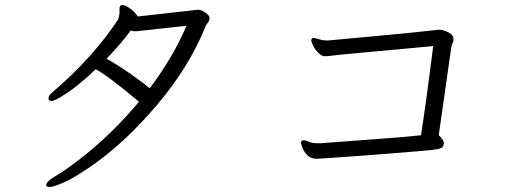

<svg xmlns="http://www.w3.org/2000/svg" viewBox="-20 -712 2040 768"><path d="M726 -609 526 -587H519Q511 -587 503 -590Q464 -537 406 -477Q452 -452 505.5 -414Q559 -376 579 -359Q673 -484 726 -609ZM531 -646 771 -673Q787 -673 802.5 -661Q818 -649 818 -642Q818 -635 817 -632Q816 -629 814 -625Q812 -621 809 -618Q806 -615 804 -611Q738 -445 607 -291Q476 -137 340 -44Q274 1 233.5 18.5Q193 36 180 36Q167 36 165 31V28Q165 14 202.5 -8Q240 -30 296 -73Q426 -173 536 -305Q411 -410 363 -435Q294 -370 246.5 -339Q199 -308 186.5 -308Q174 -308 174 -319Q174 -330 191 -344Q352 -482 453 -635Q455 -640 458 -658V-677Q458 -692 469.5 -692Q481 -692 500.5 -678Q520 -664 531 -646Z M1184 -141Q1184 -151 1196 -151Q1202 -151 1215.5 -145Q1229 -139 1252 -139H1262Q1339 -145 1476 -155Q1613 -165 1664 -171Q1684 -298 1713 -528Q1676 -524 1620.5 -519Q1565 -514 1444.5 -503Q1324 -492 1307.5 -489.5Q1291 -487 1279 -487Q1267 -487 1253.5 -500.5Q1240 -514 1232.5 -529.5Q1225 -545 1225 -550Q1225 -560 1233.5 -560Q1242 -560 1257 -555Q1272 -550 1291 -550L1302 -551Q1342 -555 1480.5 -567.5Q1619 -580 1735 -593H1739Q1752 -593 1773 -583Q1794 -573 1794 -553Q1794 -546 1790.5 -540Q1787 -534 1785 -522L1735 -171Q1753 -155 1755 -143V-139Q1755 -124 1744 -119.5Q1733 -115 1711 -112.5Q1689 -110 1645 -106.5Q1601 -103 1547 -98.5Q1493 -94 1438.5 -90Q1384 -86 1339 -83Q1294 -80 1269 -78L1246 -77Q1223 -77 1209 -91.5Q1195 -106 1189.5 -121.5Q1184 -137 1184 -141Z"/></svg>

Font: ToneOZ-Pinyin-WenKai-Regular
Style: Regular
Weight: 400
Designer: Fontworks Inc.
Foundry: ToneOZ
Version: Version 0.240331